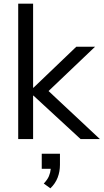

<svg xmlns="http://www.w3.org/2000/svg" viewBox="-20 -756 563 1044"><path d="M79 0V-736H160V-279H162L395 -502H497L244 -261L523 0H418L162 -236H160V0ZM254 268 218 242Q238 221 246 202Q254 183 256 162H207V80H306V140Q306 177 293.5 209.5Q281 242 254 268Z"/></svg>

Font: Mulish
Style: Regular
Weight: 400
Designer: Vernon Adams
Foundry: Vernon Adams
Version: Version 3.603; ttfautohint (v1.8.3)